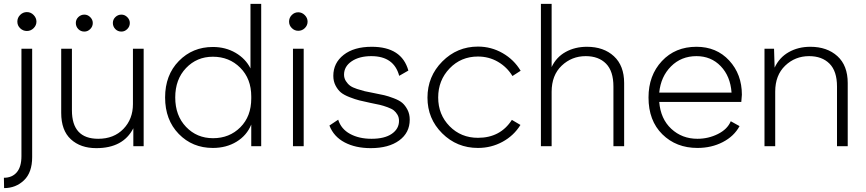

<svg xmlns="http://www.w3.org/2000/svg" viewBox="-26 -750 4442 985"><path d="M139 56Q139 135 97 175Q55 215 -5 215L-6 162Q36 162 60 134Q84 106 84 51V-500H139ZM77.5 -605Q63 -619 63 -639Q63 -659 77.5 -673.5Q92 -688 112 -688Q132 -688 146.5 -673Q161 -658 161 -639Q161 -620 146.5 -605.5Q132 -591 112 -591Q92 -591 77.5 -605Z M468 10Q387 10 337.5 -35.5Q288 -81 288 -171V-500H343V-184Q343 -38 478 -38Q558 -38 607 -88.5Q656 -139 656 -216V-500H711V0H658V-92Q606 10 468 10ZM407 -675Q424 -675 437 -662Q450 -649 450 -632Q450 -614 437 -601Q424 -588 407 -588Q388 -588 375.5 -601Q363 -614 363 -632Q363 -650 376 -662.5Q389 -675 407 -675ZM597 -675Q614 -675 627 -662Q640 -649 640 -632Q640 -614 627 -601Q614 -588 597 -588Q578 -588 565.5 -601Q553 -614 553 -632Q553 -650 566 -662.5Q579 -675 597 -675Z M1314 -730V0H1263V-111Q1240 -55 1187.5 -23Q1135 9 1066 9Q961 9 891 -63Q821 -135 821 -250Q821 -365 891.5 -437Q962 -509 1066 -509Q1131 -509 1182.5 -479Q1234 -449 1259 -399V-730ZM1067 -41Q1151 -41 1207 -97Q1263 -153 1263 -245V-255Q1263 -346 1206.5 -402.5Q1150 -459 1066 -459Q984 -459 928.5 -401Q873 -343 873 -250Q873 -157 928.5 -99Q984 -41 1067 -41Z M1504 -592Q1485 -592 1471 -606Q1457 -620 1457 -639Q1457 -659 1471 -673Q1485 -687 1504 -687Q1523 -687 1537.5 -672.5Q1552 -658 1552 -639Q1552 -620 1538 -606Q1524 -592 1504 -592ZM1477 0V-500H1532V0Z M1876 10Q1798 10 1742 -19.5Q1686 -49 1664 -106L1709 -136Q1724 -88 1770 -63Q1816 -38 1880 -38Q1947 -38 1984 -63.5Q2021 -89 2021 -130Q2021 -148 2013 -161.5Q2005 -175 1994.5 -183.5Q1984 -192 1962 -200Q1940 -208 1923 -212Q1906 -216 1875 -222Q1838 -230 1817.5 -235Q1797 -240 1767.5 -251.5Q1738 -263 1722.5 -276Q1707 -289 1695.5 -311Q1684 -333 1684 -361Q1684 -427 1737 -468.5Q1790 -510 1881 -510Q2035 -510 2069 -388L2022 -361Q1995 -462 1879 -462Q1817 -462 1778 -435.5Q1739 -409 1739 -367Q1739 -349 1748.5 -334Q1758 -319 1770.5 -310Q1783 -301 1806 -293.5Q1829 -286 1845.5 -282Q1862 -278 1890 -273Q1926 -266 1945.5 -261.5Q1965 -257 1994 -246Q2023 -235 2038 -222Q2053 -209 2064.5 -187Q2076 -165 2076 -136Q2076 -69 2022 -29.5Q1968 10 1876 10Z M2167 -249Q2167 -358 2243 -434.5Q2319 -511 2426 -511Q2494 -511 2552.5 -477.5Q2611 -444 2645 -387L2603 -360Q2575 -406 2528.5 -433Q2482 -460 2426 -460Q2339 -460 2280.5 -399Q2222 -338 2222 -250Q2222 -162 2280.5 -102.5Q2339 -43 2426 -43Q2541 -43 2600 -135L2644 -109Q2610 -54 2552 -22.5Q2494 9 2426 9Q2318 9 2242.5 -66Q2167 -141 2167 -249Z M2804 -730V-406Q2828 -457 2876 -483.5Q2924 -510 2985 -510Q3071 -510 3123.5 -461.5Q3176 -413 3176 -324V0H3121V-306Q3121 -385 3083 -423.5Q3045 -462 2979 -462Q2907 -462 2855.5 -413Q2804 -364 2804 -279V0H2749V-730Z M3552 9Q3443 9 3372 -61Q3301 -131 3301 -250Q3301 -363 3369.5 -436.5Q3438 -510 3547 -510Q3650 -510 3715 -439.5Q3780 -369 3780 -264Q3780 -257 3777 -227H3356Q3363 -140 3418 -89Q3473 -38 3552 -38Q3608 -38 3657 -62.5Q3706 -87 3723 -128L3768 -103Q3740 -51 3682 -21Q3624 9 3552 9ZM3356 -275H3727Q3721 -359 3671.5 -410.5Q3622 -462 3547 -462Q3469 -462 3416.5 -409.5Q3364 -357 3356 -275Z M4131 -510Q4217 -510 4270 -462Q4323 -414 4323 -324V0H4268V-306Q4268 -385 4229.5 -423.5Q4191 -462 4125 -462Q4053 -462 4002 -413Q3951 -364 3951 -280V0H3896V-500H3945L3948 -403Q3972 -455 4020.5 -482.5Q4069 -510 4131 -510Z"/></svg>

Font: Human Sans Light
Style: Regular
Weight: 300
Designer: Tim Radville
Foundry: Continuum
Version: Version 1.000;FEAKit 1.0